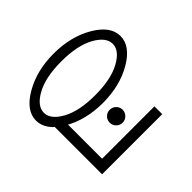

<svg xmlns="http://www.w3.org/2000/svg" viewBox="-162 -976 1174 1174"><g transform="rotate(-45 424.5 -389.5)"><path d="M423.8 -688.5Q287.1 -688.5 206.8 -644.3Q126.5 -600.1 126.5 -541.5Q126.5 -483.9 206.8 -439.7Q287.1 -395.5 423.8 -395.5Q561.5 -395.5 642.1 -439.7Q722.7 -483.9 722.7 -541.5Q722.7 -600.1 642.1 -644.3Q561.5 -688.5 423.8 -688.5ZM424.3 -755.4Q572.3 -755.4 681.2 -691.7Q790 -627.9 790 -542Q790 -456.1 681.2 -392.3Q572.3 -328.6 424.3 -328.6Q277.3 -328.6 168 -392.3Q58.6 -456.1 58.6 -542Q58.6 -627.9 168 -691.7Q277.3 -755.4 424.3 -755.4ZM112.3 -23.9V-446.8H179.7V-23.9ZM112.3 -91.3H632.3V-23.9H112.3ZM424.3 -270Q447.8 -270 464.1 -253.7Q480.5 -237.3 480.5 -213.9Q480.5 -191.4 464.1 -174.8Q447.8 -158.2 424.3 -158.2Q400.9 -158.2 384.5 -174.8Q368.2 -191.4 368.2 -213.9Q368.2 -237.3 384.5 -253.7Q400.9 -270 424.3 -270Z"/></g></svg>

Font: Stelpolvo Sans Regula
Style: Regular
Weight: 400
Designer: Itomi Saki
Foundry: Itomi Saki
Version: Version 1.003;December 30, 2023;FontCreator 15.0.0.2927 64-b